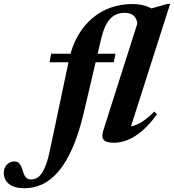

<svg xmlns="http://www.w3.org/2000/svg" viewBox="-218 -744 922 1018"><path d="M45 -414 53 -459H394.5L385 -414ZM226 -145.5Q199.5 -33.5 165.2 43.2Q131 120 90.8 166.5Q50.5 213 5.5 233.5Q-39.5 254 -87.5 254Q-143.5 254 -170.8 231Q-198 208 -198 173Q-198 147 -182 129.5Q-166 112 -141.5 112Q-124.5 112 -114.5 123.8Q-104.5 135.5 -97 162Q-89.5 189 -79.2 198.2Q-69 207.5 -54 207.5Q-38.5 207.5 -24.2 200.5Q-10 193.5 2.5 176Q15 158.5 26.2 128Q37.5 97.5 47 51L147.5 -425Q163 -499 195 -554.5Q227 -610 271.5 -647.5Q316 -685 369.5 -703.8Q423 -722.5 481.5 -722.5Q502 -722.5 519.2 -720.2Q536.5 -718 552 -713.2Q567.5 -708.5 581.2 -701.2Q595 -694 607.5 -684.5L564 -693.5L670.5 -723.5H684L476.5 -74Q503 -78.5 533.5 -97.2Q564 -116 600 -152.5L614.5 -138.5Q575 -83.5 535.8 -50.2Q496.5 -17 459 -2Q421.5 13 387 13Q344.5 13 331.5 -3Q318.5 -19 330.5 -55L510 -618.5Q508 -645 491.2 -660.5Q474.5 -676 442.5 -676Q412 -676 388.2 -662.2Q364.5 -648.5 347 -617.5Q329.5 -586.5 317.5 -535Z"/></svg>

Font: Newsreader 36pt
Style: Bold Italic
Weight: 700
Italic angle: -17°
Designer: Hugues Gentile
Foundry: Production Type
Version: Version 1.003